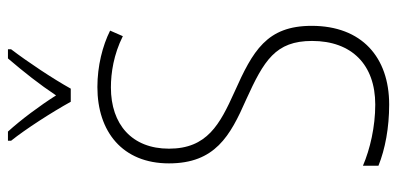

<svg xmlns="http://www.w3.org/2000/svg" viewBox="-278 -711 999 483"><g transform="rotate(-90 221.5 -469.5)"><path d="M207 -791H240C265 -836 307 -899 339 -941V-949H316C281 -908 251 -870 223 -828C197 -869 162 -916 132 -949H109V-941C138 -905 181 -838 207 -791ZM398 -185C398 -298 335 -333 232 -379C150 -416 89 -448 89 -544C89 -637 150 -690 243 -690C280 -690 326 -683 372 -660L386 -692C348 -711 297 -724 244 -724C132 -724 52 -661 52 -544C52 -428 121 -390 212 -350C311 -305 360 -276 360 -184C360 -84 300 -25 200 -25C144 -25 88 -38 46 -56V-17C88 0 142 10 200 10C319 10 398 -59 398 -185Z"/></g></svg>

Font: Noto Sans Bengali Condensed ExtraLight
Style: Regular
Weight: 200
Width: 3
Designer: Joana Ranito - Universal Thirst; Jelle Bosma - Monotype Design Team
Foundry: Universal Thirst ehf.
Version: Version 3.000